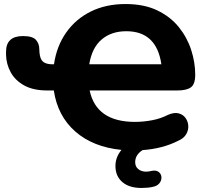

<svg xmlns="http://www.w3.org/2000/svg" viewBox="-20 -736 1037 953"><path d="M683 197Q621 197 587 167.5Q553 138 553 88Q553 44 583 8Q442 -6 354 -83Q266 -160 247 -287H214Q145 -287 100 -312Q55 -337 33 -377.5Q11 -418 10 -464V-479Q10 -557 94 -557Q142 -557 158.5 -538Q175 -519 175 -493Q175 -484 176 -475Q177 -466 178 -461Q183 -435 199 -426Q215 -417 238 -417H248Q261 -507 308.5 -574.5Q356 -642 431 -679Q506 -716 603 -716Q695 -716 760.5 -684.5Q826 -653 867.5 -601.5Q909 -550 929 -488Q949 -426 949 -365Q949 -318 927.5 -302.5Q906 -287 861 -287H425Q458 -131 650 -131Q691 -131 734 -139Q777 -147 814 -166Q844 -179 866 -173.5Q888 -168 900.5 -151Q913 -134 914.5 -112Q916 -90 904 -69.5Q892 -49 864 -37Q787 2 688 9Q651 32 651 69Q651 91 666.5 103.5Q682 116 705 116Q712 116 719 115Q726 114 733 112Q755 108 767 117Q779 126 781 140.5Q783 155 774.5 169Q766 183 748 189Q731 194 714 195.5Q697 197 683 197ZM607 -581Q532 -581 484 -539.5Q436 -498 423 -417H781Q757 -581 607 -581Z"/></svg>

Font: Chiron GoRound TC EB
Style: Regular
Weight: 700
Designer: Ryoko NISHIZUKA 西塚涼子 (kana, bopomofo & ideographs); Paul D. Hunt (Latin, Greek & Cyrillic); Sandoll Communications 산돌커뮤니
Foundry: Adobe
Version: Version 1.000;hotconv 1.1.1;makeotfexe 2.6.0